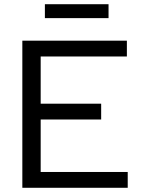

<svg xmlns="http://www.w3.org/2000/svg" viewBox="-20 -891 690 911"><path d="M86 0V-698H582V-623H173V-399H460V-324H173V-75H586V0ZM193 -805V-871H495V-805Z"/></svg>

Font: Azeret Mono Light
Style: Regular
Weight: 300
Designer: Martin Vácha
Foundry: Displaay
Version: Version 1.002